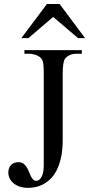

<svg xmlns="http://www.w3.org/2000/svg" viewBox="-20 -909 439 945"><path d="M358.9 -644.5Q338.4 -644.5 324.5 -638.4Q310.5 -632.3 300.3 -620.6Q288.6 -603.5 288.6 -545.4V-221.2Q288.6 -170.4 280.3 -133.3Q272 -96.2 258.3 -69.8Q244.6 -43.5 226.8 -26.9Q209 -10.3 190.2 -0.7Q171.4 8.8 152.8 12.2Q134.3 15.6 119.1 15.6Q94.7 15.6 76.4 9.3Q58.1 2.9 45.7 -7.8Q33.2 -18.6 27.1 -32Q21 -45.4 21 -59.6Q21 -72.8 25.1 -82.5Q29.3 -92.3 36.1 -98.6Q43 -105 52 -107.9Q61 -110.8 70.3 -110.8Q85 -110.8 94.7 -104Q104.5 -97.2 110.8 -86.9Q117.2 -76.7 121.8 -64.9Q126.5 -53.2 131.3 -43Q136.2 -32.7 142.6 -25.9Q148.9 -19 158.7 -19Q165 -19 171.4 -22.9Q177.7 -26.9 183.1 -35.6Q188.5 -44.4 191.9 -58.8Q195.3 -73.2 195.3 -93.8V-545.4Q195.3 -574.7 193.6 -591.6Q191.9 -608.4 185.5 -618.2Q182.6 -623 176.3 -627.9Q169.9 -632.8 161.4 -636.5Q152.8 -640.1 142.8 -642.3Q132.8 -644.5 123 -644.5H100.1V-662.1H382.8V-644.5ZM364.3 -721.2 241.7 -825.7 119.6 -721.2H85L210.9 -889.2H273.4L398.9 -721.2Z"/></svg>

Font: Doulos SIL
Style: Regular
Weight: 400
Designer: Walt Agee, Victor Gaultney, Peter Martin, Debbi Hosken
Foundry: SIL International
Version: Version 4.110; 2011; Maintenance release